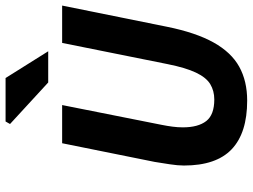

<svg xmlns="http://www.w3.org/2000/svg" viewBox="-129 -766 907 689"><g transform="rotate(-90 324.5 -421.5)"><path d="M308 12Q192 12 133.5 -43.5Q75 -99 75 -215Q75 -237 79.5 -266Q84 -295 88 -320L155 -652H292L221 -295Q217 -275 214.5 -256Q212 -237 212 -219Q212 -164 234.5 -135Q257 -106 312 -106Q343 -106 367 -120.5Q391 -135 408.5 -172Q426 -209 439 -274L515 -652H649L573 -276Q552 -172 516.5 -108.5Q481 -45 429.5 -16.5Q378 12 308 12ZM373 -702 224 -839 233 -855H389L485 -702Z"/></g></svg>

Font: Source Sans 3
Style: Bold Italic
Weight: 700
Italic angle: -11°
Designer: Paul D. Hunt
Foundry: Adobe
Version: Version 3.052;hotconv 1.1.0;makeotfexe 2.6.0